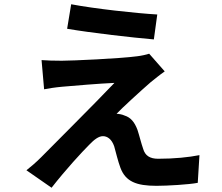

<svg xmlns="http://www.w3.org/2000/svg" viewBox="-20 -828 1040 901"><path d="M314 -808 295 -693C413 -673 598 -652 702 -643L718 -760C615 -766 425 -787 314 -808ZM753 -493 680 -576C669 -572 642 -566 624 -564C542 -553 317 -543 270 -543C234 -543 198 -544 175 -546L187 -409C208 -413 238 -418 272 -421C329 -426 447 -436 517 -439C426 -343 224 -142 173 -90C147 -64 122 -43 104 -29L222 53C290 -34 364 -114 399 -149C422 -173 443 -189 463 -189C483 -189 504 -176 516 -141C523 -116 534 -70 545 -41C569 24 620 44 714 44C765 44 867 38 908 30L916 -100C866 -90 798 -83 722 -83C683 -83 661 -98 652 -129C643 -154 634 -192 625 -219C611 -256 593 -277 564 -286C554 -291 536 -294 527 -294C550 -319 643 -404 688 -443C706 -457 727 -475 753 -493Z"/></svg>

Font: Noto Sans KR Bold
Style: Regular
Weight: 700
Designer: Ryoko NISHIZUKA  (kana & ideographs); Paul D. Hunt (Latin, Greek & Cyrillic); Wenlong ZHANG  (bopomofo); Sandoll Communi
Foundry: Adobe Systems Incorporated
Version: Version 1.004;PS 1.004;hotconv 1.0.82;makeotf.lib2.5.63406